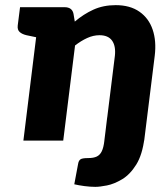

<svg xmlns="http://www.w3.org/2000/svg" viewBox="-20 -547 633 747"><path d="M71 0 135 -519H231Q261 -519 266 -493L271 -463Q305 -492 343.5 -509.5Q382 -527 430 -527Q486 -527 522.5 -501.5Q559 -476 574 -431.5Q589 -387 582 -330L541 0H386L427 -330Q431 -368 416 -389Q401 -410 367 -410Q343 -410 319 -399Q295 -388 272 -370L226 0ZM351 180Q331 180 308.5 177Q286 174 269 170L284 90Q286 78 293 73Q300 68 323 68Q344 68 356.5 62Q369 56 376 41.5Q383 27 386 1L397 -90H552L542 -10Q534 55 510 93.5Q486 132 455 150.5Q424 169 396 174.5Q368 180 351 180ZM155 -519 126 -401 83 -410Q66 -414 56.5 -422.5Q47 -431 49 -448L58 -519Z"/></svg>

Font: Aleo Black
Style: Italic
Weight: 900
Italic angle: -7°
Designer: Alessio Laiso
Foundry: Alessio Laiso
Version: Version 2.001;gftools[0.9.29]